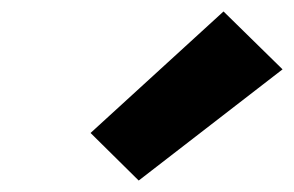

<svg xmlns="http://www.w3.org/2000/svg" viewBox="-20 -842 513 335"><path d="M222 -527 138 -610 370 -822 473 -721Z"/></svg>

Font: Iosevka Etoile Heavy Oblique
Style: Regular
Weight: 900
Italic angle: -9°
Designer: Belleve Invis
Foundry: Belleve Invis
Version: Version 15.5.2; ttfautohint (v1.8.4)